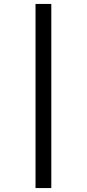

<svg xmlns="http://www.w3.org/2000/svg" viewBox="-20 -760 439 973"><path d="M160 193V-740H240V193Z"/></svg>

Font: Lexend Mega Light
Style: Regular
Weight: 300
Version: Version 1.007